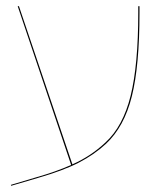

<svg xmlns="http://www.w3.org/2000/svg" viewBox="-20 -577 539 618"><path d="M429 -557V-536Q429 -366 404.5 -267.5Q380 -169 321 -114Q283 -79 233.5 -53.5Q184 -28 101 -4L16 21L15 18L99 -7Q159 -24 209 -46L37 -557H41L213 -48Q272 -74 319 -118Q376 -170 400.5 -269Q425 -368 425 -536V-557Z"/></svg>

Font: FiraGO Four
Style: Regular
Weight: 100
Designer: bBox Type
Foundry: bBox Type GmbH
Version: Version 1.001